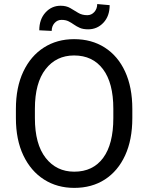

<svg xmlns="http://www.w3.org/2000/svg" viewBox="-20 -913 728 943"><path d="M629.9 -377.9V-333Q629.9 -226.6 594.5 -149.7Q559.1 -72.8 495.1 -31.5Q431.2 9.8 344.7 9.8Q260.7 9.8 196 -31.5Q131.3 -72.8 94.7 -149.7Q58.1 -226.6 58.1 -333V-377.9Q58.1 -484.4 94.5 -561.3Q130.9 -638.2 195.3 -679.4Q259.8 -720.7 343.8 -720.7Q430.2 -720.7 494.6 -679.4Q559.1 -638.2 594.5 -561.3Q629.9 -484.4 629.9 -377.9ZM536.6 -333V-378.9Q536.6 -505.9 485.8 -573.2Q435.1 -640.6 343.8 -640.6Q256.3 -640.6 203.9 -573.2Q151.4 -505.9 151.4 -378.9V-333Q151.4 -205.1 204.3 -137.5Q257.3 -69.8 344.7 -69.8Q436.5 -69.8 486.6 -137.5Q536.6 -205.1 536.6 -333ZM457.5 -893.1 518.6 -887.7Q518.6 -834 488 -801.5Q457.5 -769 413.1 -769Q388.2 -769 372.1 -776.1Q356 -783.2 343.3 -792.2Q330.6 -801.3 316.7 -808.3Q302.7 -815.4 282.2 -815.4Q261.7 -815.4 247.8 -799.8Q233.9 -784.2 233.9 -761.2L172.9 -764.2Q172.9 -817.9 203.1 -851.3Q233.4 -884.8 277.8 -884.8Q305.7 -884.8 325.2 -873.3Q344.7 -861.8 363.8 -850.1Q382.8 -838.4 408.7 -838.4Q429.2 -838.4 443.4 -854.2Q457.5 -870.1 457.5 -893.1Z"/></svg>

Font: Vazirmatn RD FD
Style: Regular
Weight: 400
Designer: Saber Rastikerdar
Foundry: Saber Rastikerdar
Version: Version 33.003